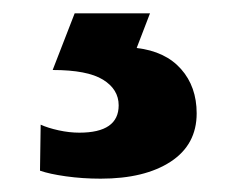

<svg xmlns="http://www.w3.org/2000/svg" viewBox="-20 -20 355 288"><path d="M40 236 41 167Q52 172 68 175.5Q84 179 99 179Q158 179 158 138Q158 114 134.5 99.5Q111 85 59 85L92 0H205L185 52Q228 57 251.5 83.5Q275 110 275 150Q275 197 236 222.5Q197 248 131 248Q104 248 79 244.5Q54 241 40 236Z"/></svg>

Font: Prompt Medium
Style: Regular
Weight: 500
Designer: Katatrad Team
Foundry: CadsonDemak
Version: Version 1.000